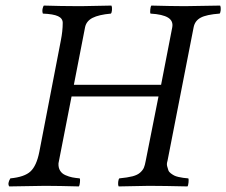

<svg xmlns="http://www.w3.org/2000/svg" viewBox="-20 -667 812 689"><path d="M236.8 -320.8 189.9 -81.1Q189 -65.4 195.6 -54.7Q202.1 -43.9 215.1 -38.3Q228 -32.7 239.3 -30.5Q250.5 -28.3 266.1 -26.9Q268.1 -22.9 266.8 -12Q265.6 -1 263.2 2Q187 0 152.8 0H134.8Q103 0 13.2 2Q5.9 -8.3 17.1 -26.9Q67.9 -31.7 89.6 -52Q111.3 -72.3 121.1 -122.1L198.2 -521Q205.1 -555.7 205.1 -585Q205.1 -601.1 188.2 -608.9Q171.4 -616.7 133.8 -618.2Q130.9 -626.5 132.8 -635.5Q134.8 -644.5 137.2 -647Q203.6 -645 251 -645H276.9Q301.8 -645 379.9 -647Q382.8 -640.1 381.8 -630.6Q380.9 -621.1 377.9 -618.2Q334.5 -614.3 312 -602.8Q289.6 -591.3 285.2 -568.8L245.1 -362.8H558.1L598.1 -568.8Q602.5 -591.8 583 -603.8Q563.5 -615.7 520 -618.2Q518.1 -622.1 519.3 -633.1Q520.5 -644 522.9 -647Q599.1 -645 632.8 -645H649.9Q680.2 -645 770 -647Q772.9 -640.1 772 -630.6Q771 -621.1 768.1 -618.2Q720.7 -614.7 700 -603.5Q679.2 -592.3 674.8 -568.8L581.1 -89.8Q577.6 -79.1 579.8 -70.6Q582 -62 584.2 -55.9Q586.4 -49.8 593 -44.9Q599.6 -40 605.2 -37.1Q610.8 -34.2 620.4 -32Q629.9 -29.8 637.7 -28.8Q645.5 -27.8 655.8 -26.9Q657.7 -22.9 656.5 -12Q655.3 -1 652.8 2Q564.9 0 525.9 0H508.8Q483.9 0 405.8 2Q402.8 -4.9 404.1 -14.4Q405.3 -23.9 408.2 -26.9Q438 -29.8 455.8 -34.4Q473.6 -39.1 483.2 -47.9Q492.7 -56.6 496.3 -65.2Q500 -73.7 502.9 -89.8L548.8 -320.8Z"/></svg>

Font: Common Serif
Style: Italic
Weight: 400
Italic angle: -12°
Designer: Philipp H. Poll, Khaled Hosny
Foundry: Stefan Peev, Context Ltd.
Version: Version 1.026